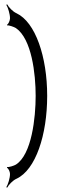

<svg xmlns="http://www.w3.org/2000/svg" viewBox="-20 -731 269 883"><path d="M9 130 13 132C20 119 38 99 56 91C144 50 197 -110 197 -290C197 -470 143 -629 56 -670C38 -678 20 -698 13 -711L9 -709C17 -696 26 -666 26 -647C26 -637 19 -620 12 -617L13 -614C20 -616 45 -607 53 -602C126 -552 144 -391 144 -290C144 -190 126 -20 53 26C45 31 20 39 13 37L12 41C19 43 26 59 26 69C26 88 17 117 9 130Z"/></svg>

Font: Armata Saber
Style: Rg
Weight: 400
Designer: Jasper
Foundry: Cannot Into Space Fonts
Version: Version 0.970